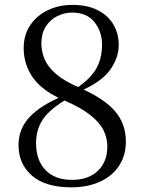

<svg xmlns="http://www.w3.org/2000/svg" viewBox="-20 -763 598 797"><path d="M274.4 14.6Q169.2 14.6 113.1 -33.7Q56.9 -82 56.9 -160.2Q56.9 -229.2 103.5 -277.9Q150 -326.7 240.4 -364.2V-369.4L263.5 -355.1Q192.5 -314.7 161.1 -271.8Q129.7 -229 129.7 -168.9Q129.7 -97.4 169.1 -56.9Q208.5 -16.4 277.9 -16.4Q347.9 -16.4 386.7 -54.2Q425.5 -92.1 425.5 -154.4Q425.5 -191.4 408.8 -224Q392.1 -256.6 352.6 -287.2Q313.2 -317.8 243.6 -347.6Q155.8 -385.4 117 -440.3Q78.3 -495.3 78.3 -563.2Q78.3 -618.1 105.5 -658.5Q132.8 -699 178.7 -720.8Q224.6 -742.7 281.2 -742.7Q342.4 -742.7 385.2 -721Q428 -699.4 450.4 -661.9Q472.8 -624.4 472.8 -576Q472.8 -522.2 435.9 -471.4Q398.9 -420.5 305.5 -381.6V-377L286.4 -389.7Q349 -429.1 376.3 -472.8Q403.5 -516.5 403.5 -577.8Q403.5 -632.1 371.8 -671.5Q340.2 -710.8 279.6 -710.8Q246.2 -710.8 216.7 -695.6Q187.2 -680.5 169.4 -651.8Q151.7 -623.1 151.7 -583.4Q151.7 -549.2 165.3 -517Q179 -484.7 213.3 -455.2Q247.7 -425.8 310.1 -399Q413.3 -353.4 457.9 -300.9Q502.5 -248.3 502.5 -175.7Q502.5 -118 474.3 -75Q446.1 -32.1 394.8 -8.7Q343.5 14.6 274.4 14.6Z"/></svg>

Font: Early Summer Mincho VF
Style: Regular
Weight: 250
Designer: GuiWonder
Version: Version 1.002